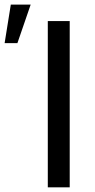

<svg xmlns="http://www.w3.org/2000/svg" viewBox="-115 -801 407 821"><path d="M183.1 0H89.4V-710.9H183.1ZM-68.8 -781.2H16.1L-40.5 -616.7H-95.2Z"/></svg>

Font: APIMedia Roboto
Style: Regular
Weight: 400
Designer: Google
Version: Version 2.137; 2017